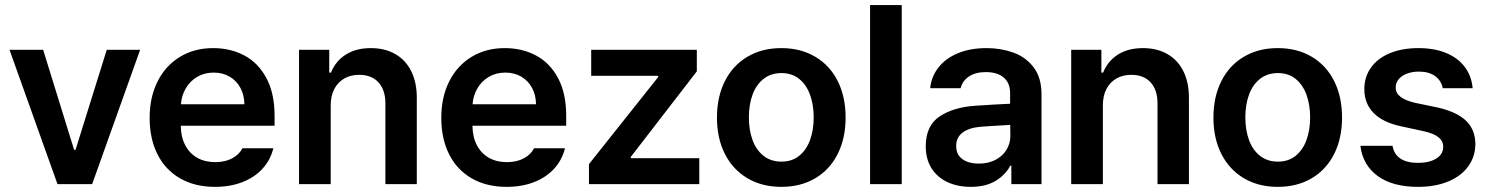

<svg xmlns="http://www.w3.org/2000/svg" viewBox="-20 -727 5880 758"><path d="M343.8 0H207L17.6 -530.3H150.4L272.5 -135.7H278.3L401.4 -530.3H533.2Z M570.8 -261.7Q570.8 -343.3 602.1 -405.5Q633.3 -467.8 690.2 -502.4Q747.1 -537.1 821.8 -537.1Q889.2 -537.1 944.1 -508.3Q999 -479.5 1031.5 -419.2Q1064 -358.9 1064 -269.5V-230.5H693.8Q694.3 -186 711.4 -153.6Q728.5 -121.1 758.8 -104Q789.1 -86.9 829.6 -86.9Q869.1 -86.9 897 -102.1Q924.8 -117.2 937 -141.6H1059.1Q1047.9 -95.7 1016.6 -61.3Q985.4 -26.9 937.3 -8.1Q889.2 10.7 828.6 10.7Q749.5 10.7 691.2 -22.7Q632.8 -56.2 601.8 -117.7Q570.8 -179.2 570.8 -261.7ZM944.8 -315.4Q944.3 -351.6 929.2 -379.9Q914.1 -408.2 886.7 -424.3Q859.4 -440.4 823.7 -440.4Q787.1 -440.4 758.5 -423.6Q730 -406.7 713.4 -378.2Q696.8 -349.6 694.3 -315.4Z M1285.6 0H1160.6V-530.3H1279.8V-440.4H1286.6Q1305.2 -486.3 1345.5 -511.7Q1385.7 -537.1 1443.8 -537.1Q1499 -537.1 1540.3 -513.7Q1581.5 -490.2 1603.8 -445.3Q1626 -400.4 1625.5 -337.9V0H1501.5V-318.4Q1501.5 -372.1 1474.1 -401.9Q1446.8 -431.6 1397.9 -431.6Q1364.7 -431.6 1339.4 -417.2Q1314 -402.8 1299.8 -375.7Q1285.6 -348.6 1285.6 -310.5Z M1722.2 -261.7Q1722.2 -343.3 1753.4 -405.5Q1784.7 -467.8 1841.6 -502.4Q1898.4 -537.1 1973.1 -537.1Q2040.5 -537.1 2095.5 -508.3Q2150.4 -479.5 2182.9 -419.2Q2215.3 -358.9 2215.3 -269.5V-230.5H1845.2Q1845.7 -186 1862.8 -153.6Q1879.9 -121.1 1910.2 -104Q1940.4 -86.9 1981 -86.9Q2020.5 -86.9 2048.3 -102.1Q2076.2 -117.2 2088.4 -141.6H2210.4Q2199.2 -95.7 2168 -61.3Q2136.7 -26.9 2088.6 -8.1Q2040.5 10.7 1980 10.7Q1900.9 10.7 1842.5 -22.7Q1784.2 -56.2 1753.2 -117.7Q1722.2 -179.2 1722.2 -261.7ZM2096.2 -315.4Q2095.7 -351.6 2080.6 -379.9Q2065.4 -408.2 2038.1 -424.3Q2010.7 -440.4 1975.1 -440.4Q1938.5 -440.4 1909.9 -423.6Q1881.3 -406.7 1864.7 -378.2Q1848.1 -349.6 1845.7 -315.4Z M2305.2 -79.1 2578.6 -422.9V-427.7H2314V-530.3H2731V-445.3L2470.2 -107.4V-102.5H2740.7V0H2305.2Z M2810.5 -262.7Q2810.5 -344.7 2841.8 -406.7Q2873 -468.8 2930.7 -502.9Q2988.3 -537.1 3064.5 -537.1Q3141.1 -537.1 3198.7 -502.9Q3256.3 -468.8 3287.4 -406.7Q3318.4 -344.7 3318.4 -262.7Q3318.4 -181.2 3287.1 -119.1Q3255.9 -57.1 3198.5 -23.2Q3141.1 10.7 3064.5 10.7Q2988.3 10.7 2930.7 -23.4Q2873 -57.6 2841.8 -119.4Q2810.5 -181.2 2810.5 -262.7ZM3192.4 -263.7Q3192.4 -313 3178 -352.8Q3163.6 -392.6 3135 -415.5Q3106.4 -438.5 3065.4 -438.5Q3023.4 -438.5 2994.4 -415.5Q2965.3 -392.6 2950.9 -353Q2936.5 -313.5 2936.5 -263.7Q2936.5 -213.9 2950.9 -174.3Q2965.3 -134.8 2994.4 -111.8Q3023.4 -88.9 3065.4 -88.9Q3106.4 -88.9 3135 -111.8Q3163.6 -134.8 3178 -174.3Q3192.4 -213.9 3192.4 -263.7Z M3540 0H3415V-707H3540Z M3832 -309.6Q3916.5 -315.4 3967.8 -317.4V-359.4Q3967.8 -398.9 3942.9 -420.7Q3918 -442.4 3872.1 -442.4Q3831.5 -442.4 3805.7 -425.3Q3779.8 -408.2 3772.5 -378.9H3652.3Q3656.7 -424.3 3684.6 -460.2Q3712.4 -496.1 3761.2 -516.6Q3810.1 -537.1 3875 -537.1Q3930.7 -537.1 3979.7 -519.8Q4028.8 -502.4 4060.3 -461.7Q4091.8 -420.9 4091.8 -354.5V0H3972.7V-73.2H3968.8Q3949.2 -36.1 3910.2 -12.7Q3871.1 10.7 3812.5 10.7Q3761.2 10.7 3720.9 -7.8Q3680.7 -26.4 3657.7 -62.5Q3634.8 -98.6 3634.8 -149.4Q3634.8 -231.4 3690.2 -267.8Q3745.6 -304.2 3832 -309.6ZM3844.7 -81.1Q3881.3 -81.1 3909.7 -95.7Q3938 -110.4 3953.4 -135.5Q3968.8 -160.6 3968.8 -190.4L3968.3 -233.9Q3946.3 -232.9 3893.6 -229.5Q3865.2 -228 3851.6 -226.6Q3805.7 -222.7 3780.3 -203.6Q3754.9 -184.6 3754.9 -150.4Q3754.9 -116.7 3779.3 -98.9Q3803.7 -81.1 3844.7 -81.1Z M4334 0H4209V-530.3H4328.1V-440.4H4335Q4353.5 -486.3 4393.8 -511.7Q4434.1 -537.1 4492.2 -537.1Q4547.4 -537.1 4588.6 -513.7Q4629.9 -490.2 4652.1 -445.3Q4674.3 -400.4 4673.8 -337.9V0H4549.8V-318.4Q4549.8 -372.1 4522.5 -401.9Q4495.1 -431.6 4446.3 -431.6Q4413.1 -431.6 4387.7 -417.2Q4362.3 -402.8 4348.1 -375.7Q4334 -348.6 4334 -310.5Z M4770.5 -262.7Q4770.5 -344.7 4801.8 -406.7Q4833 -468.8 4890.6 -502.9Q4948.2 -537.1 5024.4 -537.1Q5101.1 -537.1 5158.7 -502.9Q5216.3 -468.8 5247.3 -406.7Q5278.3 -344.7 5278.3 -262.7Q5278.3 -181.2 5247.1 -119.1Q5215.8 -57.1 5158.4 -23.2Q5101.1 10.7 5024.4 10.7Q4948.2 10.7 4890.6 -23.4Q4833 -57.6 4801.8 -119.4Q4770.5 -181.2 4770.5 -262.7ZM5152.3 -263.7Q5152.3 -313 5137.9 -352.8Q5123.5 -392.6 5095 -415.5Q5066.4 -438.5 5025.4 -438.5Q4983.4 -438.5 4954.3 -415.5Q4925.3 -392.6 4910.9 -353Q4896.5 -313.5 4896.5 -263.7Q4896.5 -213.9 4910.9 -174.3Q4925.3 -134.8 4954.3 -111.8Q4983.4 -88.9 5025.4 -88.9Q5066.4 -88.9 5095 -111.8Q5123.5 -134.8 5137.9 -174.3Q5152.3 -213.9 5152.3 -263.7Z M5582 -444.3Q5555.7 -444.3 5534.4 -436.3Q5513.2 -428.2 5501.5 -413.8Q5489.7 -399.4 5490.2 -381.8Q5488.8 -339.4 5565.4 -321.3L5655.3 -302.7Q5731 -285.6 5767.6 -250.5Q5804.2 -215.3 5804.7 -158.2Q5804.2 -108.4 5776.4 -70.1Q5748.5 -31.7 5697.5 -10.5Q5646.5 10.7 5578.1 10.7Q5478 10.7 5419.2 -32Q5360.4 -74.7 5350.6 -151.4H5477.5Q5483.4 -117.7 5509 -100.8Q5534.7 -84 5578.1 -84Q5623 -84 5650.4 -101.1Q5677.7 -118.2 5677.7 -147.5Q5677.7 -170.4 5658.9 -185.3Q5640.1 -200.2 5600.6 -209L5515.6 -227.5Q5441.9 -242.2 5404.1 -279.8Q5366.2 -317.4 5366.2 -375Q5366.2 -423.3 5392.6 -460.2Q5418.9 -497.1 5467.3 -517.1Q5515.6 -537.1 5580.1 -537.1Q5642.6 -537.1 5689.2 -517.8Q5735.8 -498.5 5762.7 -462.9Q5789.6 -427.2 5793.9 -378.9H5675.8Q5669.9 -409.2 5645.5 -426.8Q5621.1 -444.3 5582 -444.3Z"/></svg>

Font: WEMIX Pretendard SemiBold
Style: Regular
Weight: 600
Designer: Base glyphs from Inter by Rasmus Andersson; Hangeul glyphs from Noto Sans CJK(Source Han Sans) by Jang Soo-young and Kan
Foundry: Kil Hyung-jin
Version: Version 1.000